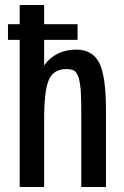

<svg xmlns="http://www.w3.org/2000/svg" viewBox="-20 -750 497 770"><path d="M212 -535Q244 -551 286 -551Q351 -551 378 -498Q405 -444 405 -308V0H306V-290Q306 -319 305.5 -343Q305 -367 304 -385Q301 -421 295 -440Q288 -460 277 -467Q265 -473 246 -473Q195 -473 176 -430Q157 -388 157 -270V0H59V-590H12V-653H59V-730H157V-653H291V-590H157V-488Q180 -519 212 -535Z"/></svg>

Font: Medium
Style: Regular
Weight: 500
Designer: Fernando Haro
Foundry: deFharo
Version: Version 1.787